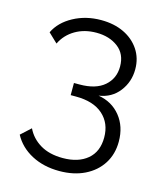

<svg xmlns="http://www.w3.org/2000/svg" viewBox="-109 -657 752 886"><g transform="rotate(15 267.0 -214.5)"><path d="M343 -236Q409 -225 448.5 -176Q488 -127 488 -55Q488 5 459 50.5Q430 96 378 121.5Q326 147 257 147Q182 147 124.5 116.5Q67 86 38 32L85 -11Q106 33 149.5 59Q193 85 257 85Q331 85 374.5 48.5Q418 12 418 -56Q418 -124 372.5 -164.5Q327 -205 243 -205H218V-263H245Q322 -263 363 -298.5Q404 -334 404 -391Q404 -451 362.5 -482.5Q321 -514 259 -514Q202 -514 158.5 -488.5Q115 -463 93 -418L49 -460Q74 -512 133 -544Q192 -576 265 -576Q327 -576 374 -553.5Q421 -531 448 -490.5Q475 -450 475 -397Q475 -337 439.5 -291Q404 -245 343 -236Z"/></g></svg>

Font: Raleway
Style: Regular
Weight: 400
Designer: Matt McInerney, Pablo Impallari, Rodrigo Fuenzalida
Foundry: Matt McInerney, Pablo Impallari, Rodrigo Fuenzalida
Version: Version 4.101;RELEASE